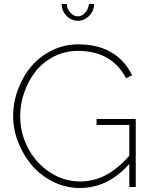

<svg xmlns="http://www.w3.org/2000/svg" viewBox="-20 -937 759 962"><path d="M370.1 -833Q336.9 -833 313 -857.9Q289.1 -882.8 289.1 -917H314.9Q314.9 -894 332 -874.5Q349.1 -855 370.1 -855Q390.1 -855 406.5 -873Q422.9 -891.1 425.8 -917H451.2Q451.2 -882.8 426.8 -857.9Q402.3 -833 370.1 -833ZM463.9 -340.8H660.2V0H627.9V-116.2Q522 4.9 379.9 4.9Q309.1 4.9 245.8 -26.6Q182.6 -58.1 139.4 -109.1Q96.2 -160.2 71 -224.6Q45.9 -289.1 45.9 -355Q45.9 -424.8 70.6 -490.2Q95.2 -555.7 137.5 -605.2Q179.7 -654.8 241 -684.8Q302.2 -714.8 371.1 -714.8Q564.5 -714.8 642.1 -560.1L611.8 -544.9Q540 -682.1 370.1 -682.1Q305.7 -682.1 250.2 -653.8Q194.8 -625.5 158.4 -579.3Q122.1 -533.2 101.6 -474.6Q81.1 -416 81.1 -355Q81.1 -269.5 120.8 -194.3Q160.6 -119.1 230.2 -73.5Q299.8 -27.8 381.8 -27.8Q517.1 -27.8 627.9 -157.2V-311H463.9Z"/></svg>

Font: Rawline ExtraLight
Style: Regular
Weight: 275
Designer: Matt McInerney, Pablo Impallari, Rodrigo Fuenzalida
Foundry: Matt McInerney, Pablo Impallari, Rodrigo Fuenzalida
Version: Version 4.020;PS 004.020;hotconv 1.0.88;makeotf.lib2.5.64775